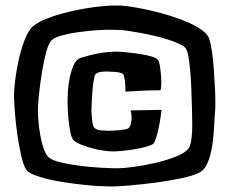

<svg xmlns="http://www.w3.org/2000/svg" viewBox="-20 -763 824 690"><path d="M753.9 -398.4Q753.9 -387.7 753.9 -378.9Q753.9 -370.1 752.9 -361.3Q751 -340.8 749.5 -308.1Q748 -275.4 743.2 -242.2Q738.3 -209 727.5 -181.2Q716.8 -153.3 696.3 -142.6Q675.8 -131.8 632.3 -122.6Q588.9 -113.3 540.5 -106.9Q492.2 -100.6 447.8 -96.7Q403.3 -92.8 380.9 -92.8Q364.3 -92.8 337.4 -94.2Q310.5 -95.7 278.8 -99.1Q247.1 -102.5 213.9 -107.4Q180.7 -112.3 152.3 -119.1Q124 -126 103 -134.3Q82 -142.6 75.2 -152.3Q64.5 -167 56.2 -203.6Q47.9 -240.2 42 -281.7Q36.1 -323.2 33.2 -362.3Q30.3 -401.4 30.3 -420.9Q30.3 -441.4 34.7 -476.1Q39.1 -510.7 46.9 -546.4Q54.7 -582 66.4 -613.8Q78.1 -645.5 91.8 -662.1Q102.5 -673.8 124 -685.1Q145.5 -696.3 172.4 -705.1Q199.2 -713.9 230.5 -721.2Q261.7 -728.5 291.5 -733.4Q321.3 -738.3 347.7 -740.7Q374 -743.2 392.6 -743.2H412.1Q431.6 -742.2 460.9 -737.3Q490.2 -732.4 523.9 -724.6Q557.6 -716.8 592.3 -706.1Q627 -695.3 655.8 -682.6Q684.6 -669.9 705.1 -655.3Q725.6 -640.6 731.4 -625Q737.3 -608.4 741.7 -577.6Q746.1 -546.9 748.5 -513.2Q751 -479.5 752.4 -448.2Q753.9 -417 753.9 -398.4ZM670.9 -311.5Q670.9 -332 669.9 -373.5Q668.9 -415 667 -459Q665 -502.9 660.2 -540Q655.3 -577.1 648.4 -587.9Q642.6 -596.7 625 -605Q607.4 -613.3 584.5 -620.6Q561.5 -627.9 534.7 -634.3Q507.8 -640.6 483.4 -645Q459 -649.4 438.5 -652.3Q418 -655.3 407.2 -655.3Q397.5 -655.3 388.7 -655.8Q379.9 -656.2 372.1 -656.2Q357.4 -656.2 327.1 -654.3Q296.9 -652.3 264.6 -647.9Q232.4 -643.6 204.6 -636.2Q176.8 -628.9 166 -619.1Q155.3 -608.4 147 -579.1Q138.7 -549.8 132.8 -515.1Q127 -480.5 123 -448.7Q119.1 -417 118.2 -402.3Q117.2 -392.6 116.7 -383.8Q116.2 -375 116.2 -366.2Q116.2 -351.6 118.2 -327.6Q120.1 -303.7 124.5 -278.3Q128.9 -252.9 136.2 -231Q143.6 -209 154.3 -198.2Q165 -187.5 197.3 -179.7Q229.5 -171.9 268.6 -167Q307.6 -162.1 344.7 -160.2Q381.8 -158.2 402.3 -158.2Q422.9 -158.2 459.5 -163.1Q496.1 -168 534.7 -176.8Q573.2 -185.5 606.9 -198.2Q640.6 -210.9 655.3 -226.6Q661.1 -233.4 664.1 -244.1Q667 -254.9 668.5 -267.6Q669.9 -280.3 670.4 -292Q670.9 -303.7 670.9 -311.5ZM560.5 -368.2Q559.6 -361.3 557.1 -342.8Q554.7 -324.2 550.3 -303.7Q545.9 -283.2 540.5 -266.1Q535.2 -249 529.3 -245.1Q519.5 -239.3 500.5 -234.4Q481.4 -229.5 460 -226.1Q438.5 -222.7 418.5 -220.7Q398.4 -218.8 386.7 -218.8Q373 -218.8 352.5 -221.7Q332 -224.6 311.5 -230Q291 -235.4 272.9 -242.7Q254.9 -250 245.1 -258.8Q238.3 -264.6 233.9 -283.7Q229.5 -302.7 227.1 -325.2Q224.6 -347.7 223.6 -368.7Q222.7 -389.6 222.7 -398.4Q222.7 -412.1 224.1 -436.5Q225.6 -460.9 231 -485.8Q236.3 -510.7 245.6 -530.8Q254.9 -550.8 271.5 -555.7Q287.1 -560.5 306.6 -565.4Q326.2 -570.3 346.2 -573.2Q366.2 -576.2 385.7 -577.1Q405.3 -578.1 422.9 -576.2Q431.6 -575.2 450.7 -573.2Q469.7 -571.3 489.3 -567.9Q508.8 -564.5 525.9 -559.6Q543 -554.7 547.9 -546.9Q551.8 -542 553.7 -531.2Q555.7 -520.5 557.1 -508.8Q558.6 -497.1 559.1 -485.4Q559.6 -473.6 559.6 -466.8Q559.6 -462.9 559.1 -451.7Q558.6 -440.4 555.7 -438.5H551.8Q521.5 -438.5 491.2 -437Q460.9 -435.5 430.7 -433.6V-445.3Q430.7 -448.2 430.2 -456.1Q429.7 -463.9 428.7 -472.7Q427.7 -481.4 425.8 -488.8Q423.8 -496.1 420.9 -498Q413.1 -502.9 395.5 -504.4Q377.9 -505.9 368.2 -505.9Q364.3 -505.9 357.4 -505.9Q350.6 -505.9 343.8 -504.9Q336.9 -503.9 331.1 -501.5Q325.2 -499 322.3 -495.1Q319.3 -490.2 316.4 -472.2Q313.5 -454.1 312 -433.6Q310.5 -413.1 309.6 -394.5Q308.6 -376 308.6 -369.1Q308.6 -364.3 309.1 -355Q309.6 -345.7 310.5 -335.4Q311.5 -325.2 313.5 -316.4Q315.4 -307.6 319.3 -303.7Q327.1 -295.9 343.3 -294.4Q359.4 -293 369.1 -293Q374 -293 384.3 -293.5Q394.5 -293.9 405.3 -294.9Q416 -295.9 425.8 -297.4Q435.5 -298.8 439.5 -300.8Q447.3 -305.7 450.2 -318.4Q453.1 -331.1 453.1 -338.9Q453.1 -345.7 452.1 -353Q451.2 -360.4 449.2 -366.2Z"/></svg>

Font: Slackey
Style: Regular
Weight: 400
Designer: Squid
Foundry: Font Diner, Inc DBA Sideshow
Version: Version 1.000